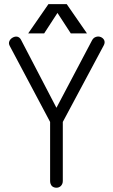

<svg xmlns="http://www.w3.org/2000/svg" viewBox="-20 -877 540 915"><path d="M26.4 -658.2 218.8 -295.9V-14.6Q218.8 0 227.5 9.8Q236.3 17.6 249 17.6Q260.7 17.6 269.5 9.8Q279.3 0 279.3 -14.6V-295.9L474.6 -661.1Q481.4 -673.8 476.6 -685.5Q471.7 -695.3 460.9 -700.2Q449.2 -705.1 437.5 -701.2Q424.8 -697.3 418 -683.6L249 -363.3L80.1 -687.5Q74.2 -699.2 62.5 -702.1Q51.8 -704.1 41 -698.2Q30.3 -692.4 25.4 -682.6Q19.5 -670.9 26.4 -658.2ZM190.4 -717.8 253.9 -815.4 317.4 -717.8H394.5L297.9 -857.4H210.9L114.3 -717.8Z"/></svg>

Font: GulimChe
Style: Regular
Weight: 400
Monospace: yes
Version: Version 2.21